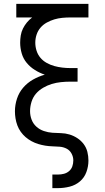

<svg xmlns="http://www.w3.org/2000/svg" viewBox="-20 -755 540 990"><path d="M250 215V145H279Q295 145 310 141Q325 137 336.5 127Q348 117 353 102.5Q358 88 358 72Q358 54 349 37Q340 20 323.5 11.5Q307 3 288 1.5Q269 0 250.5 -0.5Q232 -1 213.5 -4Q195 -7 177 -12.5Q159 -18 142.5 -27Q126 -36 112 -48Q98 -60 87 -75.5Q76 -91 69.5 -108.5Q63 -126 60 -144.5Q57 -163 57 -181Q57 -214 67.5 -246Q78 -278 99.5 -303Q121 -328 150 -344.5Q179 -361 211 -370Q184 -379 160 -394Q136 -409 118 -430.5Q100 -452 92 -479.5Q84 -507 84 -535Q84 -553 87 -572Q90 -591 98.5 -608Q107 -625 119 -639.5Q131 -654 146 -665H64V-735H436V-665H343Q322 -665 301 -663Q280 -661 260 -655Q240 -649 221 -638.5Q202 -628 188.5 -612Q175 -596 168.5 -576Q162 -556 162 -535Q162 -514 168.5 -493.5Q175 -473 188.5 -457Q202 -441 221 -430.5Q240 -420 260 -414.5Q280 -409 301 -406.5Q322 -404 343 -404H380V-334H343Q319 -334 294.5 -331.5Q270 -329 247 -322Q224 -315 202.5 -302.5Q181 -290 165.5 -272Q150 -254 142.5 -230Q135 -206 135 -182Q135 -182 135 -182Q135 -182 135 -182Q135 -159 143 -138Q151 -117 167.5 -102Q184 -87 206 -79.5Q228 -72 250 -70.5Q272 -69 294.5 -68.5Q317 -68 338.5 -61.5Q360 -55 379 -42.5Q398 -30 411.5 -12Q425 6 430.5 28Q436 50 436 73Q436 103 425.5 132Q415 161 392 180.5Q369 200 339 207.5Q309 215 279 215Z"/></svg>

Font: Zed Sans
Style: Regular
Weight: 400
Designer: Belleve Invis
Foundry: Belleve Invis
Version: Version 1.0.0; ttfautohint (v1.8.4)